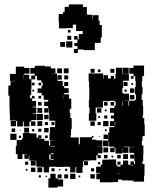

<svg xmlns="http://www.w3.org/2000/svg" viewBox="-20 -823 714 873"><path d="M282 -694H248V-723H247V-759H267V-769H274V-792H293V-803H357V-791H375V-762H376V-756H400V-738H402V-754H428V-729H433V-709H443V-653H438V-628H411V-595H359V-598H334V-582H316V-600H332V-614H318V-628H332V-643H317V-659H333V-644H338V-668H356V-682H326V-711H311V-695H282ZM289 -675V-687H301V-675ZM304 -642H286V-660H304ZM281 -635H309V-607H281ZM254 -632H276V-610H254ZM628 -204V-184H625V-162H632V-120H631V-91H628V-77H637V-25H635V3H587V-2H562V-3H533V-7H517V5H488V6H434V-8H418V-34H434V-37H417V-65H438V-74H445V-97H474V-98H508V-73H513V-66H528V-74H539V-93H563V-74H573V-89H589V-77H594V-91H591V-120H590V-128H568V-154H590V-155H565V-156H542V-154H564V-128H538V-150H537V-125H505V-150H501V-131H481V-151H500V-156H476V-182H474V-158H448V-184H472V-220H477V-245H500V-250H480V-272H498V-284H484V-298H498V-310H480V-332H500V-342H506V-361H501V-365H479V-363H448V-334H415V-308H418V-274H384V-308H387V-334H384V-368H386V-425H385V-453H383V-489H449V-466H451V-481H471V-466H484V-478H498V-465H505V-487H507V-515H535V-487H537V-486H566V-456H540V-422H536V-401H541V-397H567V-365H541V-364H564V-343H567V-365H593V-369H598V-394H594V-428H597V-455H595V-477H587V-488H568V-514H587V-525H635V-477H627V-455H625V-428H628V-394H624V-369H629V-341H631V-301H629V-286H636V-258H638V-204ZM389 -94V-93H362V-90H358V-64H355V-37H327V-63H323V-39H299V-63H293V-65H268V-64H234V-65H209V-63H203V-39H179V-63H173V-65H145V-92H142V-93H113V-116H111V-101H91V-121H106V-122H82V-100H60V-122H52V-160H56V-186H79V-193H84V-218H118V-216H146V-197H154V-208H168V-194H157V-192H182V-183H203V-161H208V-184H227V-185H205V-217H207V-245H230V-252H231V-274H204V-303H203V-329H201V-311H181V-331H199V-341H181V-361H199V-369H179V-389H169V-401H151V-421H169V-433H174V-448H168V-458H148V-478H140V-462H123V-419H122V-390H116V-376H125V-387H137V-375H126V-364H144V-338H128V-335H145V-307H128V-305H145V-277H122V-271H141V-251H121V-270H114V-248H88V-270H84V-248H58V-273H53V-275H25V-304H24V-333H23V-388H18V-434H28V-454H50V-455H25V-487H52V-520H90V-514H114V-488H90V-483H113V-463H122V-480H138V-488H118V-514H138V-524H184V-521H211V-512H232V-490H214V-489H239V-462H241V-481H261V-461H242V-455H265V-432H272V-422H292V-400H272V-394H294V-374H304V-328H297V-310H300V-286H306V-236H303V-209H301V-198H338V-169H339V-167H343V-199H397V-205H405V-197H399V-188H418V-185H445V-157H425V-156H446V-126H425V-118H438V-104H424V-117H418V-94ZM537 -515H565V-487H537ZM240 -512H262V-490H240ZM270 -512H292V-490H270ZM410 -510V-492H392V-510ZM482 -510H500V-492H482ZM437 -507V-495H425V-507ZM88 -482V-463H89V-482ZM290 -480V-462H272V-480ZM587 -465H575V-477H587ZM272 -450H290V-432H272ZM542 -450H560V-432H542ZM125 -447H137V-435H125ZM155 -435V-447H167V-435ZM577 -437V-445H585V-437ZM591 -401H571V-421H591ZM556 -416V-406H546V-416ZM135 -415V-407H127V-415ZM591 -371H571V-391H591ZM267 -390V-374H268V-390ZM155 -375V-387H167V-375ZM538 -343V-361H536V-343ZM169 -343H153V-359H169ZM453 -359H469V-343H453ZM483 -343V-359H499V-343ZM172 -310H150V-332H172ZM421 -331H441V-311H421ZM457 -317V-325H465V-317ZM175 -277H147V-305H175ZM181 -301H201V-281H181ZM468 -284H454V-298H468ZM427 -287V-295H435V-287ZM53 -249H29V-273H53ZM473 -249H449V-273H473ZM150 -272H172V-250H150ZM391 -271H411V-251H391ZM198 -268V-254H184V-268ZM214 -254V-268H228V-254ZM424 -268H438V-254H424ZM502 -252H504V-268H502ZM90 -220V-242H112V-220ZM201 -221H181V-241H201ZM33 -223V-239H49V-223ZM168 -238V-224H154V-238ZM126 -226V-236H136V-226ZM457 -227V-235H465V-227ZM69 -229V-233H73V-229ZM55 -187H27V-215H55ZM471 -191H451V-211H471ZM197 -207V-195H185V-207ZM76 -196H66V-206H76ZM433 -203V-199H429V-203ZM211 -156H229V-158H211ZM450 -152H472V-130H450ZM224 -126H211V-122H224ZM540 -100V-122H562V-100ZM204 -121V-99H209V-97H224V-100H210V-121ZM590 -102H572V-120H590ZM469 -119V-103H453V-119ZM513 -119H529V-103H513ZM487 -107V-115H495V-107ZM142 -70H120V-92H142ZM380 -90V-72H362V-90ZM108 -74H94V-88H108ZM514 -74V-88H528V-74ZM436 -86V-76H426V-86ZM574 -73V-71H585V-73ZM172 -40H150V-62H172ZM141 -41H121V-61H141ZM214 -44V-58H228V-44ZM408 -58V-44H394V-58ZM276 -46V-56H286V-46ZM105 -47H97V-55H105ZM248 -48V-54H254V-48ZM528 -36H517V-35H528ZM233 -12H242V-7H267V25H242V30H200V-12H209V-33H233ZM323 -9H299V-33H323ZM411 -11H391V-31H411ZM242 -30H260V-12H242ZM290 -12H272V-30H290ZM166 -16H156V-26H166ZM345 -17H337V-25H345ZM194 -18H188V-24H194Z"/></svg>

Font: Rubik-Storm
Style: Regular
Weight: 400
Designer: NaN (generative design), Hubert & Fischer (Rubik source font outlines)
Foundry: NaN, Hubert & Fischer
Version: Version 1.000